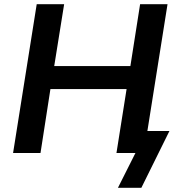

<svg xmlns="http://www.w3.org/2000/svg" viewBox="-20 -725 847 910"><path d="M539 165 622 0H538L555 -104H783L650 165ZM42 0 154 -705H284L237 -412H598L644 -705H774L662 0H532L580 -303H219L172 0Z"/></svg>

Font: Nunito Sans 11pt
Style: Bold Italic
Weight: 700
Italic angle: -9°
Version: Version 3.101;gftools[0.9.27]